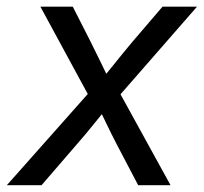

<svg xmlns="http://www.w3.org/2000/svg" viewBox="-45 -542 597 562"><path d="M-24.9 0 240.7 -299.3 229.5 -234.4 73.2 -522.5H168L220.2 -419.9Q236.8 -387.2 251.7 -356Q266.6 -324.7 281.7 -293.5H239.7Q265.6 -324.7 290.5 -356Q315.4 -387.2 342.8 -419.9L430.7 -522.5H531.7L279.3 -233.4L290 -298.3L454.1 0H359.4L297.4 -118.2Q280.8 -149.9 266.6 -179.9Q252.4 -210 236.8 -240.2H279.3Q254.4 -210 230.5 -179.9Q206.5 -149.9 178.7 -118.2L76.7 0Z"/></svg>

Font: Inter 28pt
Style: Italic
Weight: 400
Italic angle: -9.3988°
Designer: Rasmus Andersson
Foundry: rsms
Version: Version 4.001;git-66647c0bb